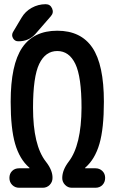

<svg xmlns="http://www.w3.org/2000/svg" viewBox="-20 -885 540 905"><path d="M118.2 -91.8Q119.1 -91.8 119.1 -93.8L117.2 -95.7Q72.3 -134.8 51.3 -207Q30.3 -279.3 30.3 -405.3Q30.3 -580.1 84.5 -660.2Q138.7 -740.2 250 -740.2Q361.3 -740.2 415.5 -660.2Q469.7 -580.1 469.7 -405.3Q469.7 -279.3 448.7 -207Q427.7 -134.8 382.8 -95.7L380.9 -93.8Q380.9 -91.8 381.8 -91.8H429.7Q449.2 -91.8 462.4 -79.1Q475.6 -66.4 475.6 -46.4Q475.6 -26.4 462.9 -13.2Q450.2 0 429.7 0H318.4Q299.8 0 286.6 -13.7Q273.4 -27.3 273.4 -45.9Q273.4 -83 303.7 -123Q363.3 -200.2 364.3 -377Q364.3 -523.4 335 -584Q305.7 -644.5 250 -644.5Q194.3 -644.5 165 -584Q135.7 -523.4 135.7 -377Q135.7 -200.2 196.3 -123Q228.5 -82 227.5 -45.9Q227.5 -27.3 214.4 -13.7Q201.2 0 181.6 0H70.3Q50.8 0 37.6 -13.2Q24.4 -26.4 24.4 -46.4Q24.4 -66.4 37.1 -79.1Q49.8 -91.8 70.3 -91.8ZM195.3 -865.2Q216.8 -865.2 225.6 -845.2Q234.4 -825.2 219.7 -808.6L148.4 -726.6Q116.2 -689.5 65.4 -690.4Q49.8 -690.4 41.5 -704.6Q33.2 -718.8 41 -733.4L81.1 -800.8Q98.6 -831.1 129.4 -848.1Q160.2 -865.2 195.3 -865.2Z"/></svg>

Font: Rounded-X Mgen+ 2m medium
Style: Regular
Weight: 500
Designer: [Source Han Sans]
Ryoko NISHIZUKA  (kana & ideographs); Paul D. Hunt (Latin, Greek & Cyrillic); Wenlong ZHANG  (bopomofo
Version: Version 1.059.20150602